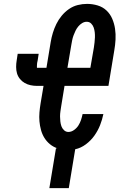

<svg xmlns="http://www.w3.org/2000/svg" viewBox="-20 -763 640 988"><path d="M234 205 268 0H275Q254 -7 237 -21Q220 -35 208.5 -53.5Q197 -72 191 -94Q185 -116 183 -138.5Q181 -161 183 -184.5Q185 -208 189 -232L204 -321H171Q154 -321 137.5 -324.5Q121 -328 107 -336Q93 -344 82.5 -357Q72 -370 67.5 -385.5Q63 -401 63 -418.5Q63 -436 66 -453L71 -486H179L174 -453Q172 -446 171 -438.5Q170 -431 170 -424Q170 -424 170 -424Q170 -424 170 -424Q170 -422 170 -420Q170 -418 170 -416Q170 -416 170 -416Q170 -416 170 -415Q170 -415 170.5 -414.5Q171 -414 171 -414H219L241 -547Q245 -571 252 -594Q259 -617 270 -639.5Q281 -662 297.5 -682Q314 -702 335 -716.5Q356 -731 380 -737Q404 -743 428 -743Q428 -743 428 -743Q428 -743 428 -743Q456 -743 482.5 -735Q509 -727 528 -709Q547 -691 557.5 -666.5Q568 -642 572 -615Q576 -588 574.5 -559.5Q573 -531 568 -503L538 -321H312L295 -217Q293 -204 291 -190.5Q289 -177 289 -164Q289 -151 290.5 -138Q292 -125 296 -113.5Q300 -102 309.5 -93Q319 -84 332 -84Q347 -84 361 -94Q375 -104 383.5 -117.5Q392 -131 397 -146Q402 -161 405 -176H512Q506 -147 495 -119Q484 -91 466 -65.5Q448 -40 422 -20.5Q396 -1 367 5L334 205ZM445 -414 463 -518Q465 -531 466.5 -544.5Q468 -558 468.5 -571Q469 -584 467.5 -597Q466 -610 462 -621.5Q458 -633 449 -642Q440 -651 426 -651Q414 -651 402.5 -644Q391 -637 382.5 -626.5Q374 -616 368.5 -604.5Q363 -593 358.5 -581Q354 -569 351.5 -556.5Q349 -544 347 -532L327 -414Z"/></svg>

Font: Iosevka SS04 SmBd Ex Obl
Style: Regular
Weight: 600
Width: 7
Italic angle: -9°
Monospace: yes
Designer: Belleve Invis
Foundry: Belleve Invis
Version: Version 19.0.0; ttfautohint (v1.8.4)